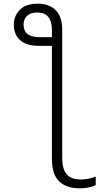

<svg xmlns="http://www.w3.org/2000/svg" viewBox="-20 -785 603 1043"><path d="M413 238Q341 238 301.5 200.5Q262 163 262 76V-536H190Q123 -536 89 -567Q55 -598 55 -652Q55 -697 87 -731Q119 -765 186 -765Q248 -765 283 -729Q318 -693 318 -624V72Q318 134 342.5 162Q367 190 419 190Q442 190 462.5 185.5Q483 181 500 174V221Q464 238 413 238ZM195 -583H262V-622Q262 -717 183 -717Q146 -717 127 -699Q108 -681 108 -651Q108 -583 195 -583Z"/></svg>

Font: Noto Sans Mono SemiCondensed Light
Style: Regular
Weight: 300
Width: 4
Designer: Monotype Design Team
Foundry: Monotype Imaging Inc.
Version: Version 2.014; ttfautohint (v1.8.4.7-5d5b)